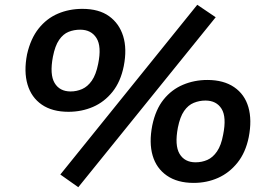

<svg xmlns="http://www.w3.org/2000/svg" viewBox="-20 -754 1119 802"><path d="M307 28 232 -25 804 -734 881 -682ZM266 -287Q198 -287 154.5 -317Q111 -347 95 -401Q79 -455 93 -527Q108 -593 141.5 -635Q175 -677 222 -697Q269 -717 324 -717Q393 -717 435.5 -686.5Q478 -656 494.5 -603Q511 -550 497 -478Q484 -413 450 -370.5Q416 -328 368.5 -307.5Q321 -287 266 -287ZM275 -372Q300 -372 323 -382Q346 -392 363.5 -417Q381 -442 390 -487Q405 -560 383 -595Q361 -630 315 -630Q289 -630 266.5 -621Q244 -612 227 -587.5Q210 -563 201 -517Q187 -443 208 -407.5Q229 -372 275 -372ZM789 10Q721 10 677 -20.5Q633 -51 617.5 -104.5Q602 -158 616 -230Q630 -297 663.5 -338.5Q697 -380 744.5 -400Q792 -420 846 -420Q914 -420 958 -390Q1002 -360 1017.5 -306.5Q1033 -253 1019 -181Q1006 -117 972 -74.5Q938 -32 891 -11Q844 10 789 10ZM797 -76Q823 -76 846 -86Q869 -96 886.5 -121.5Q904 -147 912 -191Q927 -265 905.5 -299.5Q884 -334 838 -334Q813 -334 789.5 -324.5Q766 -315 749 -290.5Q732 -266 723 -221Q709 -147 730 -111.5Q751 -76 797 -76Z"/></svg>

Font: Nunito Sans 7pt SemiExpanded
Style: Bold Italic
Weight: 700
Width: 6
Italic angle: -9°
Designer: Vernon Adams
Foundry: Vernon Adams
Version: Version 3.101;gftools[0.9.27]